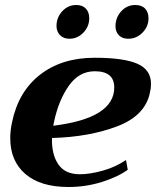

<svg xmlns="http://www.w3.org/2000/svg" viewBox="-20 -738 624 768"><path d="M206 -634Q206 -668 229 -693Q252 -718 285 -718Q310 -718 323.5 -703.5Q337 -689 337 -665Q337 -632 313.5 -607.5Q290 -583 258 -583Q234 -583 220 -597.5Q206 -612 206 -634ZM442 -633Q442 -668 465 -693Q488 -718 521 -718Q547 -718 560.5 -703.5Q574 -689 574 -665Q574 -632 550 -607.5Q526 -583 493 -583Q469 -583 455.5 -597Q442 -611 442 -633ZM584 -403Q584 -385 580 -369Q562 -276 449.5 -233Q337 -190 188 -186Q186 -121 213 -81Q240 -41 299 -41Q340 -41 391.5 -55.5Q443 -70 484 -98L491 -59Q451 -30 387 -10Q323 10 254 10Q142 10 81.5 -42Q21 -94 21 -185Q21 -217 28 -248Q53 -371 140 -439Q227 -507 359 -507Q475 -507 529.5 -483Q584 -459 584 -403ZM359 -453Q296 -453 255 -394.5Q214 -336 196 -250L193 -235Q437 -265 437 -388Q437 -453 359 -453Z"/></svg>

Font: Trirong ExtraBold
Style: Italic
Weight: 800
Italic angle: -12°
Designer: Katatrad Team
Foundry: CadsonDemak
Version: Version 1.001